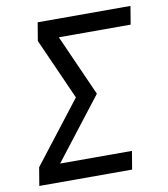

<svg xmlns="http://www.w3.org/2000/svg" viewBox="-82 -805 765 874"><g transform="rotate(-10 300.0 -367.5)"><path d="M29 0 43 -84 263 -368 137 -651 151 -735H580L566 -651H234L360 -368L140 -84H472L458 0Z"/></g></svg>

Font: Iosevka Curly Medium Extended
Style: Italic
Weight: 500
Width: 7
Italic angle: -9°
Monospace: yes
Designer: Belleve Invis
Foundry: Belleve Invis
Version: Version 11.1.0; ttfautohint (v1.8.3)